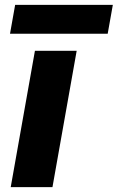

<svg xmlns="http://www.w3.org/2000/svg" viewBox="-20 -766 482 786"><path d="M23.9 0 123 -558.1H293.9L194.8 0ZM21 -627.9 42 -746.1H441.9L420.9 -627.9Z"/></svg>

Font: SVN-Poppins
Style: Bold Italic
Weight: 700
Italic angle: -10°
Designer: Ninad Kale (Devanagari), Jonny Pinhorn (Latin)
Foundry: Indian Type Foundry
Version: Version 3.002 2017